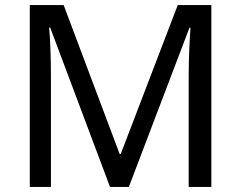

<svg xmlns="http://www.w3.org/2000/svg" viewBox="-20 -734 947 754"><path d="M412 0H486L724 -625H728C725 -582 721 -508 721 -439V0H810V-714H678L454 -129H450L230 -714H97V0H180V-433C180 -509 177 -585 173 -626H177Z"/></svg>

Font: Noto Sans Lycian
Style: Regular
Weight: 400
Designer: Monotype Design Team
Foundry: Monotype Imaging Inc.
Version: Version 2.002